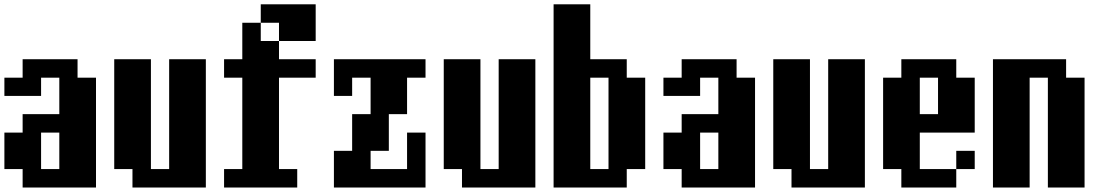

<svg xmlns="http://www.w3.org/2000/svg" viewBox="-20 -796 5040 874"><path d="M167 -26.4H250V-192.4H167ZM0 -26.4V-192.4H83V-276.4H250V-442.4H167V-359.4H0V-442.4H83V-526.4H333V-442.4H417V57.6H83V-26.4Z M500 -26.4V-526.4H667V-26.4H750V-526.4H917V57.6H583V-26.4Z M1000 -26.4H1083V-442.4H1000V-526.4H1083V-692.4H1167V-609.4H1250V-526.4H1417V-442.4H1250V-26.4H1333V57.6H1000ZM1250 -609.4V-692.4H1167V-776.4H1417V-609.4Z M1500 57.6V-109.4H1583V-276.4H1667V-442.4H1583V-359.4H1500V-526.4H1917V-442.4H1833V-276.4H1750V-109.4H1667V-26.4H1833V-192.4H1917V57.6Z M2000 -26.4V-526.4H2167V-26.4H2250V-526.4H2417V57.6H2083V-26.4Z M2667 -26.4H2750V-442.4H2667ZM2500 57.6V-776.4H2667V-526.4H2833V-442.4H2917V-26.4H2833V57.6Z M3167 -26.4H3250V-192.4H3167ZM3000 -26.4V-192.4H3083V-276.4H3250V-442.4H3167V-359.4H3000V-442.4H3083V-526.4H3333V-442.4H3417V57.6H3083V-26.4Z M3500 -26.4V-526.4H3667V-26.4H3750V-526.4H3917V57.6H3583V-26.4Z M4167 -276.4H4250V-442.4H4167ZM4000 -26.4V-442.4H4083V-526.4H4333V-442.4H4417V-192.4H4167V-26.4H4333V57.6H4083V-26.4ZM4333 -26.4V-109.4H4417V-26.4Z M4500 57.6V-526.4H4833V-442.4H4917V57.6H4750V-442.4H4667V57.6Z"/></svg>

Font: KH Dot Dougenzaka 12
Style: Regular
Weight: 400
Designer: Original version for X68000 by Keitarou Hiraki (http://hp.vector.co.jp/authors/VA000874/) / TrueType conversion by Homem
Version: Version 1.00.20150527